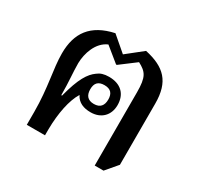

<svg xmlns="http://www.w3.org/2000/svg" viewBox="-125 -711 899 868"><g transform="rotate(30 324.5 -276.5)"><path d="M463 6H509L560 -54V-373C560 -488 510 -536 405 -559L322 -493L245 -559C129 -534 81 -466 81 -359C81 -279 105 -193 105 -68V0H200V-32C201 -115 216 -191 244 -236C260 -204 290 -193 326 -193C381 -193 416 -229 416 -282C416 -340 380 -374 319 -374C293 -374 275 -368 260 -356C229 -334 203 -295 177 -194H173C173 -268 167 -307 167 -358C168 -409 189 -476 243 -499L318 -438H322L403 -499C448 -475 463 -457 463 -376ZM320 -233C287 -233 273 -252 273 -283C273 -314 287 -331 320 -331C353 -331 367 -314 367 -283C367 -252 353 -233 320 -233Z"/></g></svg>

Font: Noto Serif Thai Medium
Style: Regular
Weight: 500
Designer: Monotype Design Team
Foundry: Monotype Imaging Inc.
Version: Version 1.901;PS 001.901;hotconv 1.0.88;makeotf.lib2.5.64775